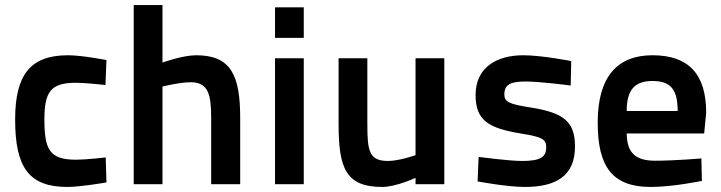

<svg xmlns="http://www.w3.org/2000/svg" viewBox="-20 -730 2856 761"><path d="M250 -511C101 -511 40 -435 40 -256C40 -66 95 11 247 11C300 11 402 -7 402 -7L399 -106C399 -106 320 -97 282 -97C177 -97 156 -136 156 -256C156 -364 179 -402 281 -402C319 -402 398 -393 398 -393L402 -492C402 -492 304 -511 250 -511Z M624 0V-387C624 -387 691 -404 736 -404C806 -404 817 -355 817 -261V0H932V-262C932 -429 897 -511 758 -511C703 -511 624 -482 624 -482V-710H510V0Z M1070 0H1184V-499H1070ZM1070 -580H1184V-701H1070Z M1627 -499V-115C1627 -115 1562 -92 1518 -92C1442 -92 1436 -133 1436 -239V-499H1322V-238C1322 -63 1351 11 1495 11C1549 11 1627 -25 1627 -25V0H1741V-499Z M2244 -488C2244 -488 2127 -511 2054 -511C1954 -511 1865 -467 1865 -353C1865 -249 1921 -221 2049 -200C2129 -187 2145 -178 2145 -146C2145 -106 2119 -92 2049 -92C1998 -92 1877 -108 1877 -108L1873 -11C1873 -11 1989 11 2060 11C2183 11 2259 -32 2259 -149C2259 -248 2215 -283 2083 -304C2000 -317 1979 -325 1979 -356C1979 -394 2003 -407 2062 -407C2122 -407 2242 -391 2242 -391Z M2576 -93C2495 -93 2465 -128 2464 -201H2771L2779 -283C2779 -438 2708 -511 2566 -511C2427 -511 2349 -426 2349 -244C2349 -68 2408 11 2559 11C2648 11 2762 -13 2762 -13L2760 -102C2760 -102 2655 -93 2576 -93ZM2464 -290C2464 -373 2495 -409 2566 -409C2637 -409 2666 -377 2666 -290Z"/></svg>

Font: TitilliumText22L
Style: 800 wt
Weight: 800
Designer: Campivisivi
Foundry: Campivisivi
Version: 1.000